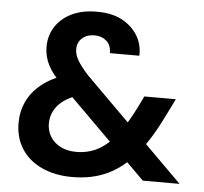

<svg xmlns="http://www.w3.org/2000/svg" viewBox="-52 -766 883 832"><g transform="rotate(5 390.0 -350.5)"><path d="M598 0 217 -379Q170 -425 151 -462.5Q132 -500 132 -542Q132 -590 156.5 -628.5Q181 -667 226.5 -689.5Q272 -712 337 -712Q403 -712 447 -688Q491 -664 514.5 -625Q538 -586 536 -538H408Q408 -573 387 -591Q366 -609 336 -609Q302 -609 281.5 -590.5Q261 -572 261 -543Q261 -518 276.5 -492.5Q292 -467 322 -434L758 0ZM292 11Q216 11 159 -15.5Q102 -42 71 -90Q40 -138 40 -203Q40 -253 60.5 -296.5Q81 -340 123 -373.5Q165 -407 228 -427L279 -443L339 -360L292 -345Q230 -325 200.5 -290.5Q171 -256 171 -211Q171 -180 186.5 -154.5Q202 -129 231 -114Q260 -99 299 -99Q353 -99 396.5 -123Q440 -147 480 -200Q498 -224 516 -254Q534 -284 552 -321L573 -364H710L676 -295Q651 -243 625 -200Q599 -157 571 -123Q513 -53 445.5 -21Q378 11 292 11Z"/></g></svg>

Font: DM Sans 16pt
Style: Bold
Weight: 700
Version: Version 4.004;gftools[0.9.30]